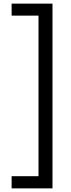

<svg xmlns="http://www.w3.org/2000/svg" viewBox="-20 -820 389 1057"><path d="M44 150V217H269V-800H44V-734H192V150Z"/></svg>

Font: Noto Sans Sinhala UI
Style: Regular
Weight: 400
Designer: Jelle Bosma - Monotype Design Team
Foundry: Monotype Imaging Inc.
Version: Version 2.006